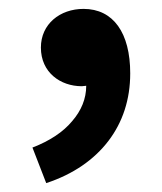

<svg xmlns="http://www.w3.org/2000/svg" viewBox="-20 -198 365 432"><path d="M142 75C122 99 92 119 53 134L84 214C145 194 192 161 224 119C256 77 273 26 273 -33C273 -124 235 -178 168 -178C115 -178 72 -144 72 -91C72 -35 116 -4 164 -4L174 -5C174 24 163 51 142 75Z"/></svg>

Font: GenSekiGothic2 TW B
Style: Regular
Weight: 700
Version: Version 2.100;PS 2.1;hotconv 16.6.51;makeotf.lib2.5.65220 DE